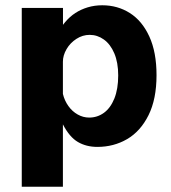

<svg xmlns="http://www.w3.org/2000/svg" viewBox="-20 -547 648 728"><path d="M62.5 -517H218.8V-452.8Q220.9 -455.2 222.8 -457.9Q224.8 -460.5 227 -463.1Q244.4 -483.8 265.6 -497.6Q286.8 -511.4 312.6 -519.2Q338.4 -527 367.8 -527Q425.8 -527 472.3 -497.6Q518.9 -468.1 546.2 -408.6Q573.5 -349 573.5 -262Q573.5 -171.2 543.1 -110.1Q512.6 -49 461.9 -19.5Q411.1 10 349.2 10Q307.2 10 275.4 -8.6Q243.5 -27.1 218.5 -75.5V161H62.5ZM428.2 -261Q428.2 -310 413.4 -344.8Q398.6 -379.5 373.9 -397.1Q349.2 -414.8 320 -414.8Q293.1 -414.8 269.7 -399.6Q246.2 -384.5 232.4 -360.8Q218.5 -337 218.5 -313V-191Q224.6 -165.6 239.2 -145.1Q253.8 -124.5 274.5 -112.9Q295.2 -101.2 318.2 -101.2Q349.1 -101.2 374 -119.2Q398.9 -137.2 413.6 -173.4Q428.2 -209.5 428.2 -261Z"/></svg>

Font: Public Sans VF
Style: Regular
Weight: 400
Designer: Pablo Impallari, Rodrigo Fuenzalida (Modified by Dan O. Williams and USWDS)
Version: Version 1.003